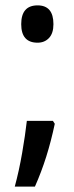

<svg xmlns="http://www.w3.org/2000/svg" viewBox="-20 -564 277 715"><path d="M59 -474Q59 -544 120 -544Q179 -544 179 -474Q179 -440 162.5 -422.5Q146 -405 120 -405Q59 -405 59 -474ZM184 -103Q170 -37 152 20Q134 77 110 131H35Q51 72 62.5 5.5Q74 -61 80 -114H177Z"/></svg>

Font: Noto Sans Gujarati UI ExtraCondensed Medium
Style: Regular
Weight: 500
Width: 2
Designer: Jelle Bosma - Monotype Design Team, Universal Thirst
Foundry: Monotype Imaging Inc.
Version: Version 2.106; ttfautohint (v1.8.4.7-5d5b)